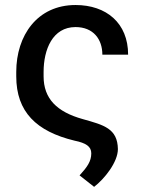

<svg xmlns="http://www.w3.org/2000/svg" viewBox="-20 -558 571 761"><path d="M279.3 -538.1C127.9 -538.1 44.4 -417.5 44.4 -272.9V-255.4C44.4 -114.7 124 -37.1 275.4 -0.5C320.8 8.8 341.8 22.5 341.8 49.8C341.8 81.5 325.7 104 295.4 137.2L353 182.6C393.6 151.4 447.3 85 447.3 32.7C445.8 -48.8 391.6 -62.5 308.1 -85.9C205.1 -114.7 152.8 -167 152.8 -255.4V-272.9C152.8 -361.8 188.5 -450.7 279.3 -450.7C349.6 -450.7 385.7 -402.8 385.7 -341.3H487.8C487.8 -466.8 401.4 -538.1 279.3 -538.1Z"/></svg>

Font: Bert Sans Medium
Style: Regular
Weight: 500
Designer: Christian Robertson (Google), Cristiano Sobral
Foundry: Google, Cristiano Sobral
Version: Version 3.101